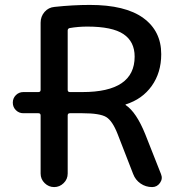

<svg xmlns="http://www.w3.org/2000/svg" viewBox="-20 -760 719 780"><path d="M255 -636V-395Q255 -386 264 -386H315Q527 -386 527 -530Q527 -591 481.5 -621.5Q436 -652 335 -652Q298 -652 263 -646Q255 -644 255 -636ZM75 -300Q57 -300 44.5 -312.5Q32 -325 32 -343Q32 -361 44.5 -373.5Q57 -386 75 -386H136Q145 -386 145 -395V-668Q145 -693 161 -711.5Q177 -730 202 -732Q276 -740 345 -740Q489 -740 562 -687Q635 -634 635 -540Q635 -465 596.5 -411Q558 -357 491 -336Q490 -336 490 -335Q490 -333 491 -333Q534 -304 570 -215L634 -53Q642 -34 630 -17Q618 0 598 0Q572 0 551 -14.5Q530 -29 521 -53L458 -215Q437 -269 411.5 -284.5Q386 -300 315 -300H264Q255 -300 255 -291V-55Q255 -32 238.5 -16Q222 0 200 0Q178 0 161.5 -16Q145 -32 145 -55V-291Q145 -300 136 -300Z"/></svg>

Font: Rounded Mplus 1c Medium
Style: Regular
Weight: 500
Version: Version 1.059.20150529